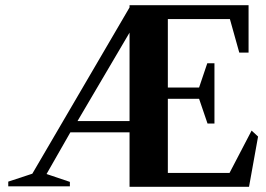

<svg xmlns="http://www.w3.org/2000/svg" viewBox="-20 -722 1032 744"><path d="M482 -217.6 490.4 -209.2H244.8L257 -216.8L156 -40L151.8 -50.6L250.8 -17.2V0H12V-18.2L112.2 -51.2L100.4 -40.6L482 -693.2V-701.8H943.2V-518.2H907.2L868.6 -656.2L879.6 -648.2H622L630.4 -656.6V-374.4L622 -382.8H760.4L748.6 -374.4L783.2 -476.8H811V-243.2H784.2L748.6 -347.6L760.4 -339.2H622L630.4 -347.6V-43.4L622 -51.8H877.6L865.4 -44.2L955 -216L980 -192.8L945 1.8H482ZM271.2 -252.8H490.4L482 -244.4V-602.8L485.8 -602L275.8 -245.2Z"/></svg>

Font: Wittgenstein
Style: Regular
Weight: 400
Designer: Jörg Drees
Foundry: Jörg Drees
Version: Version 1.003;Glyphs 3.1.2 (3151)